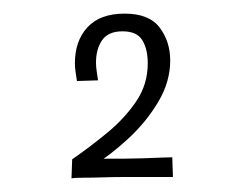

<svg xmlns="http://www.w3.org/2000/svg" viewBox="-20 -825 361 282"><path d="M116 -581 86 -591Q112 -609 137.5 -630Q163 -651 180 -676Q197 -701 197 -732Q197 -753 189 -766Q181 -779 160 -779Q139 -779 130 -766Q121 -753 121 -733Q121 -727 122 -720.5Q123 -714 124 -707L93 -706Q92 -713 91 -719.5Q90 -726 90 -732Q90 -765 108.5 -785Q127 -805 163 -805Q199 -805 214.5 -784.5Q230 -764 230 -736Q230 -705 212.5 -675.5Q195 -646 168.5 -621.5Q142 -597 116 -581ZM85 -563 86 -591Q95 -591 104.5 -591Q114 -591 124.5 -591.5Q135 -592 145 -592Q155 -592 165 -592Q175 -592 189.5 -592.5Q204 -593 216.5 -593.5Q229 -594 233 -594L234 -565Q229 -565 215 -565Q201 -565 186 -565Q171 -565 160 -565Q147 -565 131.5 -564.5Q116 -564 103 -564Q90 -564 85 -563Z"/></svg>

Font: Truculenta ExtraLight
Style: Regular
Weight: 250
Version: Version 1.002